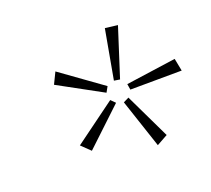

<svg xmlns="http://www.w3.org/2000/svg" viewBox="-78 -826 648 589"><g transform="rotate(-20 246.0 -531.5)"><path d="M286 -567 315 -728 356 -723 305 -564ZM109 -618 127 -655 262 -558 252 -540ZM324 -524 321 -543 484 -566 492 -525ZM120 -416 255 -515 269 -501 149 -388ZM292 -494 310 -503 381 -355 345 -335Z"/></g></svg>

Font: Ysabeau Light
Style: Italic
Weight: 300
Italic angle: -12°
Designer: Christian Thalmann (Catharsis Fonts)
Version: Version 0.003